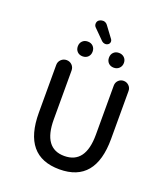

<svg xmlns="http://www.w3.org/2000/svg" viewBox="-174 -1200 1080 1239"><g transform="rotate(20 366.0 -580.5)"><path d="M379.9 -82Q130.9 -82 130.9 -380.9V-708Q130.9 -730.5 146.5 -745.6Q162.1 -760.7 184.1 -760.7Q206.1 -760.7 221.2 -745.6Q236.3 -730.5 236.3 -708V-373Q236.3 -173.8 379.9 -173.8Q525.4 -173.8 525.4 -373V-710Q525.4 -731.4 540 -746.1Q554.7 -760.7 575.7 -760.7Q596.7 -760.7 611.8 -746.1Q627 -731.4 627 -710V-380.9Q627 -82 379.9 -82ZM406.2 -986.3Q413.1 -976.6 411.1 -965.8Q409.2 -955.1 400.4 -949.2Q389.6 -942.4 377.9 -943.8Q366.2 -945.3 357.4 -953.1L288.1 -1022.5Q277.3 -1033.2 278.8 -1048.8Q280.3 -1064.5 293 -1072.3Q303.7 -1079.1 315.4 -1079.1Q319.3 -1079.1 323.2 -1079.1Q339.8 -1076.2 349.6 -1062.5ZM308.1 -832.5Q293.9 -818.4 271.5 -818.4Q249 -818.4 234.9 -832.5Q220.7 -846.7 220.7 -869.1Q220.7 -891.6 234.9 -905.8Q249 -919.9 271.5 -919.9Q293.9 -919.9 308.1 -905.8Q322.3 -891.6 322.3 -869.1Q322.3 -846.7 308.1 -832.5ZM522.5 -833Q507.8 -818.4 485.4 -818.4Q462.9 -818.4 448.7 -832.5Q434.6 -846.7 434.6 -869.1Q434.6 -891.6 448.7 -905.8Q462.9 -919.9 485.4 -919.9Q507.8 -919.9 522.5 -905.8Q537.1 -891.6 537.1 -869.6Q537.1 -847.7 522.5 -833Z"/></g></svg>

Font: Gen Jyuu GothicX Medium
Style: Regular
Weight: 500
Designer: Ryoko NISHIZUKA (kana &amp; ideographs); Paul D. Hunt (Latin, Greek &amp; Cyrillic); Wenlong ZHANG (bopomofo); Sandoll C
Version: Version 1.058.20140828